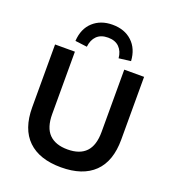

<svg xmlns="http://www.w3.org/2000/svg" viewBox="-166 -1073 1093 1210"><g transform="rotate(20 380.5 -468.0)"><path d="M381 10Q236 10 159 -64.5Q82 -139 82 -284V-705H215V-287Q215 -196 257.5 -153Q300 -110 381 -110Q463 -110 504.5 -153.5Q546 -197 546 -287V-705H679V-284Q679 -139 602.5 -64.5Q526 10 381 10ZM275 -760 195 -770Q200 -853 251 -899.5Q302 -946 381 -946Q462 -946 512.5 -899Q563 -852 568 -770L488 -760Q484 -806 457 -833Q430 -860 382 -860Q334 -860 307 -833.5Q280 -807 275 -760Z"/></g></svg>

Font: Nunito Sans 9pt
Style: Bold
Weight: 700
Version: Version 3.101;gftools[0.9.27]